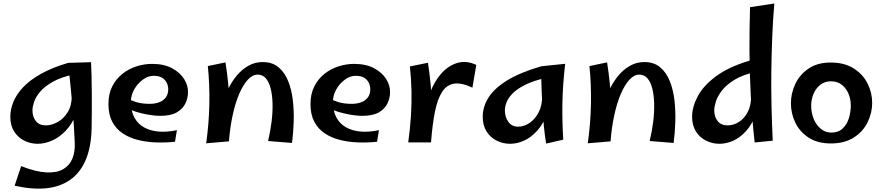

<svg xmlns="http://www.w3.org/2000/svg" viewBox="-20 -830 5180 1127"><path d="M65.8 260 104.2 145.2Q190.8 179 251.8 182Q312.8 185 350.5 163.2Q388.2 141.5 404.9 101Q421.5 60.5 418.8 6Q416.5 -38 414 -83.8Q411.5 -129.5 407 -183.5Q402.5 -237.5 396 -305.2Q389.5 -373 380 -461L514.5 -465Q516.5 -430 517.4 -383.2Q518.2 -336.5 518.8 -283.6Q519.2 -230.8 518.9 -177.2Q518.5 -123.8 517.8 -75Q514.8 35.8 482.4 110.5Q450 185.2 391 226.2Q332 267.2 250.1 275.2Q168.2 283.2 65.8 260ZM201.2 14Q158.8 14 121.9 -4.6Q85 -23.2 62.8 -58.6Q40.5 -94 40.5 -145Q40.5 -187 58.2 -231.2Q76 -275.5 115.4 -317.5Q154.8 -359.5 220 -396.2Q285.2 -433 380 -461L416 -394Q338.2 -377.2 289.8 -349.8Q241.2 -322.2 215.4 -291.4Q189.5 -260.5 180 -231.6Q170.5 -202.8 170.5 -182.8Q170.5 -143.8 190.8 -118.9Q211 -94 248.5 -94Q282.8 -94 318.2 -113.5Q353.8 -133 377.9 -172.4Q402 -211.8 401.2 -270.5L459.5 -314Q453.8 -225 428.1 -162.8Q402.5 -100.5 364.6 -61.5Q326.8 -22.5 284.2 -4.2Q241.8 14 201.2 14Z M1007.2 2Q950.8 8 894.4 5.9Q838 3.8 787.9 -9Q737.8 -21.8 699.1 -48Q660.5 -74.2 638.5 -116.1Q616.5 -158 616.5 -219Q616.5 -279 638.9 -323Q661.2 -367 698.4 -396.5Q735.5 -426 781 -440.5Q826.5 -455 872.5 -455Q942.5 -455 989.9 -429.5Q1037.2 -404 1060.9 -366Q1084.5 -328 1083.5 -288Q1083.5 -255 1068.4 -223Q1053.2 -191 1017.8 -170.5Q982.2 -150 919.5 -150Q897.5 -150 868.4 -154Q839.2 -158 808.8 -165.5Q778.2 -173 751.1 -183.5Q724 -194 706.2 -207L731.5 -251Q751.2 -239 782.8 -229.8Q814.2 -220.5 859.5 -220.5Q889 -220.5 913.4 -229.4Q937.8 -238.2 952.6 -257.4Q967.5 -276.5 967.5 -306.2Q967.5 -323.8 959.8 -341.8Q952 -359.8 933.6 -372.4Q915.2 -385 881.8 -385Q849.2 -385 818.4 -362.5Q787.5 -340 767.9 -305.2Q748.2 -270.5 748.2 -232Q748.2 -178 768.6 -140.4Q789 -102.8 825.8 -82.2Q862.5 -61.8 911.5 -57.8Q960.5 -53.8 1018.5 -66Z M1694.2 9 1553.5 -2.2Q1567.2 -59.5 1574.1 -115.5Q1581 -171.5 1579.8 -221.2Q1578.5 -271 1569 -309.5Q1559.5 -348 1540.6 -370Q1521.8 -392 1492.5 -392Q1461.8 -392 1434.1 -361.6Q1406.5 -331.2 1383.6 -277.8Q1360.8 -224.2 1345.5 -153.1Q1330.2 -82 1323.8 -0.2L1269.5 -129Q1271.8 -169.8 1284.5 -215.9Q1297.2 -262 1318.8 -306.4Q1340.2 -350.8 1370.2 -386.8Q1400.2 -422.8 1438.4 -444.2Q1476.5 -465.8 1521.8 -465.8Q1578.2 -465.8 1614.5 -435.5Q1650.8 -405.2 1671.1 -354.9Q1691.5 -304.5 1698.8 -242.5Q1706 -180.5 1703.9 -115.1Q1701.8 -49.8 1694.2 9ZM1323.8 -0.2 1190.2 11.2Q1206.5 -105 1208.8 -218.4Q1211 -331.8 1200 -442.2L1303.5 -463.8Q1313.8 -397.2 1319.5 -339.2Q1325.2 -281.2 1327.2 -227.6Q1329.2 -174 1328.1 -118.2Q1327 -62.5 1323.8 -0.2Z M2193.2 2Q2136.8 8 2080.4 5.9Q2024 3.8 1973.9 -9Q1923.8 -21.8 1885.1 -48Q1846.5 -74.2 1824.5 -116.1Q1802.5 -158 1802.5 -219Q1802.5 -279 1824.9 -323Q1847.2 -367 1884.4 -396.5Q1921.5 -426 1967 -440.5Q2012.5 -455 2058.5 -455Q2128.5 -455 2175.9 -429.5Q2223.2 -404 2246.9 -366Q2270.5 -328 2269.5 -288Q2269.5 -255 2254.4 -223Q2239.2 -191 2203.8 -170.5Q2168.2 -150 2105.5 -150Q2083.5 -150 2054.4 -154Q2025.2 -158 1994.8 -165.5Q1964.2 -173 1937.1 -183.5Q1910 -194 1892.2 -207L1917.5 -251Q1937.2 -239 1968.8 -229.8Q2000.2 -220.5 2045.5 -220.5Q2075 -220.5 2099.4 -229.4Q2123.8 -238.2 2138.6 -257.4Q2153.5 -276.5 2153.5 -306.2Q2153.5 -323.8 2145.8 -341.8Q2138 -359.8 2119.6 -372.4Q2101.2 -385 2067.8 -385Q2035.2 -385 2004.4 -362.5Q1973.5 -340 1953.9 -305.2Q1934.2 -270.5 1934.2 -232Q1934.2 -178 1954.6 -140.4Q1975 -102.8 2011.8 -82.2Q2048.5 -61.8 2097.5 -57.8Q2146.5 -53.8 2204.5 -66Z M2510 6 2474.2 -125.2Q2477.5 -211.2 2503.1 -281.9Q2528.8 -352.5 2571 -399.2Q2613.2 -446 2665.9 -461Q2718.5 -476 2775.8 -449L2753 -315.5Q2688.5 -345.8 2645 -338.9Q2601.5 -332 2574.6 -289.9Q2547.8 -247.8 2532.9 -173.5Q2518 -99.2 2510 6ZM2510 6H2376.2Q2387 -72 2391.9 -146Q2396.8 -220 2395.4 -293.1Q2394 -366.2 2386 -440L2492 -461.5Q2502.2 -395 2507.6 -336.5Q2513 -278 2514.6 -223.5Q2516.2 -169 2514.8 -112.6Q2513.2 -56.2 2510 6Z M2974.2 14Q2931.8 14 2894.9 -4.6Q2858 -23.2 2835.8 -58.6Q2813.5 -94 2813.5 -145Q2813.5 -202 2846.4 -255.8Q2879.2 -309.5 2954.9 -356.8Q3030.5 -404 3157 -441L3190.5 -374Q3112.8 -357.2 3063.9 -332.8Q3015 -308.2 2988.8 -281.4Q2962.5 -254.5 2953 -228.6Q2943.5 -202.8 2943.5 -182.8Q2943.5 -143.8 2963.8 -115.1Q2984 -86.5 3021.5 -86.5Q3055.8 -86.5 3088.1 -108.2Q3120.5 -130 3141.9 -170.9Q3163.2 -211.8 3162.5 -270.5L3220.8 -314Q3215 -225 3191.4 -162.8Q3167.8 -100.5 3132.1 -61.5Q3096.5 -22.5 3055.6 -4.2Q3014.8 14 2974.2 14ZM3186 12.8Q3178.5 -28.2 3172.9 -84.5Q3167.2 -140.8 3163.9 -199.6Q3160.5 -258.5 3158.8 -310.9Q3157 -363.2 3156.5 -398.6Q3156 -434 3157 -441L3297.5 -455.5Q3282.8 -328.5 3281.1 -221.1Q3279.5 -113.8 3286.2 -10.2Z M3934.2 9 3793.5 -2.2Q3807.2 -59.5 3814.1 -115.5Q3821 -171.5 3819.8 -221.2Q3818.5 -271 3809 -309.5Q3799.5 -348 3780.6 -370Q3761.8 -392 3732.5 -392Q3701.8 -392 3674.1 -361.6Q3646.5 -331.2 3623.6 -277.8Q3600.8 -224.2 3585.5 -153.1Q3570.2 -82 3563.8 -0.2L3509.5 -129Q3511.8 -169.8 3524.5 -215.9Q3537.2 -262 3558.8 -306.4Q3580.2 -350.8 3610.2 -386.8Q3640.2 -422.8 3678.4 -444.2Q3716.5 -465.8 3761.8 -465.8Q3818.2 -465.8 3854.5 -435.5Q3890.8 -405.2 3911.1 -354.9Q3931.5 -304.5 3938.8 -242.5Q3946 -180.5 3943.9 -115.1Q3941.8 -49.8 3934.2 9ZM3563.8 -0.2 3430.2 11.2Q3446.5 -105 3448.8 -218.4Q3451 -331.8 3440 -442.2L3543.5 -463.8Q3553.8 -397.2 3559.5 -339.2Q3565.2 -281.2 3567.2 -227.6Q3569.2 -174 3568.1 -118.2Q3567 -62.5 3563.8 -0.2Z M4515.8 -4 4409.8 6.2Q4394.2 -133.2 4387 -266.6Q4379.8 -400 4379.2 -530.4Q4378.8 -660.8 4382.5 -787.8L4525.2 -809.5Q4517 -714.2 4512.9 -614.4Q4508.8 -514.5 4507.5 -412.6Q4506.2 -310.8 4508.6 -208.2Q4511 -105.8 4515.8 -4ZM4203.2 14Q4160.8 14 4123.9 -4.6Q4087 -23.2 4064.8 -58.6Q4042.5 -94 4042.5 -145Q4042.5 -202 4075.4 -264.5Q4108.2 -327 4183.9 -383Q4259.5 -439 4386 -476L4419.5 -409Q4341.8 -392.2 4292.9 -362.5Q4244 -332.8 4217.8 -298.9Q4191.5 -265 4182 -233.9Q4172.5 -202.8 4172.5 -182.8Q4172.5 -143.8 4192.8 -118.9Q4213 -94 4250.5 -94Q4284.8 -94 4316.5 -113.5Q4348.2 -133 4369 -172.4Q4389.8 -211.8 4389 -270.5L4447.2 -314Q4441.5 -225 4418.2 -162.8Q4395 -100.5 4359.9 -61.5Q4324.8 -22.5 4284.2 -4.2Q4243.8 14 4203.2 14Z M4857.2 12Q4778.9 12 4726.7 -22Q4674.5 -56 4648.5 -110Q4622.5 -164 4622.5 -223Q4622.5 -283 4648.6 -338Q4674.7 -393 4726.9 -428Q4779.1 -463 4855.3 -463Q4936.7 -463 4990.9 -428.5Q5045.2 -394 5072.4 -340Q5099.5 -286 5099.5 -226Q5099.5 -167 5072.4 -112Q5045.2 -57 4991.4 -22.5Q4937.6 12 4857.2 12ZM4859.5 -51.8Q4900.5 -51.8 4925.8 -75.2Q4951 -98.8 4962.5 -135.5Q4974 -172.2 4974 -211.8Q4974 -247.9 4960.5 -279.9Q4947 -312 4921.2 -332.4Q4895.5 -352.8 4857.4 -352.8Q4821 -352.8 4794.8 -332Q4768.5 -311.2 4755 -278.7Q4741.5 -246.2 4741.5 -210Q4741.5 -167.5 4756.6 -131.2Q4771.8 -95 4798.5 -73.4Q4825.2 -51.8 4859.5 -51.8Z"/></svg>

Font: Marhey Light
Style: Regular
Weight: 300
Designer: Nur Syamsi & Bustanul Arifin
Foundry: Namelatype
Version: Version 1.000